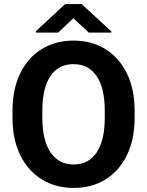

<svg xmlns="http://www.w3.org/2000/svg" viewBox="-20 -922 729 952"><path d="M647.5 -372.1V-338.4Q647.5 -230.5 609.1 -152.3Q570.8 -74.2 502.9 -32.2Q435.1 9.8 345.2 9.8Q256.3 9.8 187.7 -32.2Q119.1 -74.2 80.6 -152.3Q42 -230.5 42 -338.4V-372.1Q42 -480.5 80.3 -558.6Q118.7 -636.7 187 -678.7Q255.4 -720.7 344.2 -720.7Q434.1 -720.7 502.2 -678.7Q570.3 -636.7 608.9 -558.6Q647.5 -480.5 647.5 -372.1ZM499.5 -338.4V-373Q499.5 -485.4 459 -544.7Q418.5 -604 344.2 -604Q270 -604 230 -544.7Q189.9 -485.4 189.9 -373V-338.4Q189.9 -226.6 230.5 -166.5Q271 -106.4 345.2 -106.4Q419.4 -106.4 459.5 -166.5Q499.5 -226.6 499.5 -338.4ZM384.8 -901.9 532.2 -766.1V-760.3H420.4L343.8 -831.5L268.1 -760.3H158.2V-767.6L303.2 -901.9Z"/></svg>

Font: Vazirmatn RD FD
Style: Bold
Weight: 700
Designer: Saber Rastikerdar
Foundry: Saber Rastikerdar
Version: Version 33.003